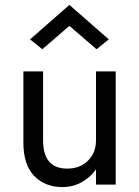

<svg xmlns="http://www.w3.org/2000/svg" viewBox="-20 -750 565 780"><path d="M155 -180Q155 -65 253 -65Q306 -65 338 -98Q370 -130 370 -180V-460H450V0H370V-62Q347 -29 310 -9Q276 10 233 10Q163 10 118 -36Q75 -82 75 -170V-460H155ZM262 -645 152 -550 102 -590 262 -730 422 -590 372 -550Z"/></svg>

Font: jost-mod-400
Style: Regular
Weight: 400
Version: Version 3.200; ttfautohint (v0.97) -l 8 -r 50 -G 200 -x 14 -